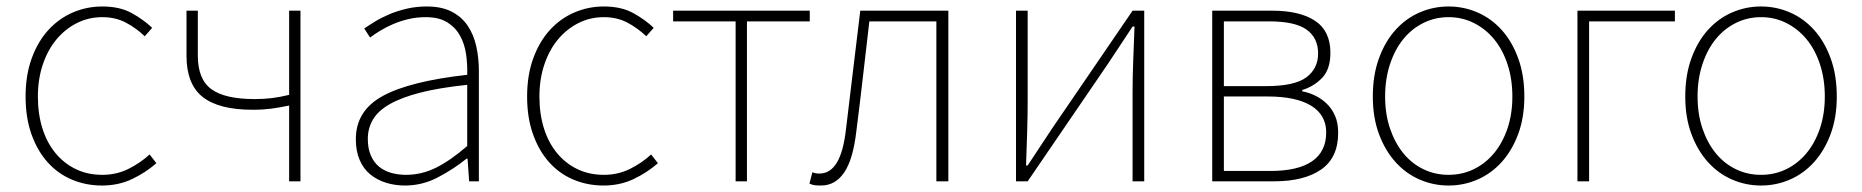

<svg xmlns="http://www.w3.org/2000/svg" viewBox="-20 -560 5752 593"><path d="M295 13Q245 13 201.5 -5.5Q158 -24 126.5 -59.5Q95 -95 77 -146Q59 -197 59 -262Q59 -328 78 -380Q97 -432 129.5 -467.5Q162 -503 205 -521.5Q248 -540 296 -540Q350 -540 387 -519.5Q424 -499 450 -474L427 -448Q401 -473 369 -490Q337 -507 296 -507Q254 -507 218 -489Q182 -471 155 -439Q128 -407 112.5 -361.5Q97 -316 97 -262Q97 -208 111 -163.5Q125 -119 151.5 -87Q178 -55 214.5 -37.5Q251 -20 296 -20Q340 -20 377 -38.5Q414 -57 442 -83L463 -56Q430 -27 388 -7Q346 13 295 13Z M591 -527V-388Q591 -315 633 -284.5Q675 -254 766 -254Q795 -254 819.5 -257Q844 -260 873 -267V-527H908V0H873V-234Q857 -231 844 -228.5Q831 -226 818.5 -224.5Q806 -223 792.5 -222Q779 -221 760 -221Q656 -221 606 -260.5Q556 -300 556 -388V-527Z M1231 13Q1200 13 1172.5 4.5Q1145 -4 1124 -21Q1103 -38 1091 -65.5Q1079 -93 1079 -130Q1079 -218 1162 -263.5Q1245 -309 1423 -329Q1424 -361 1419.5 -392.5Q1415 -424 1401 -449.5Q1387 -475 1361.5 -491Q1336 -507 1295 -507Q1267 -507 1241.5 -501Q1216 -495 1194 -485.5Q1172 -476 1154 -465Q1136 -454 1123 -444L1105 -472Q1118 -481 1137.5 -493Q1157 -505 1181.5 -515.5Q1206 -526 1235.5 -533Q1265 -540 1298 -540Q1344 -540 1375 -524Q1406 -508 1424.5 -480.5Q1443 -453 1451 -417Q1459 -381 1459 -341V0H1429L1424 -70H1421Q1380 -37 1332 -12Q1284 13 1231 13ZM1234 -20Q1282 -20 1326.5 -42Q1371 -64 1423 -109V-298Q1337 -289 1278.5 -274Q1220 -259 1184 -238.5Q1148 -218 1132 -191Q1116 -164 1116 -131Q1116 -101 1125.5 -79.5Q1135 -58 1151 -45Q1167 -32 1188.5 -26Q1210 -20 1234 -20Z M1844 13Q1794 13 1750.5 -5.5Q1707 -24 1675.5 -59.5Q1644 -95 1626 -146Q1608 -197 1608 -262Q1608 -328 1627 -380Q1646 -432 1678.5 -467.5Q1711 -503 1754 -521.5Q1797 -540 1845 -540Q1899 -540 1936 -519.5Q1973 -499 1999 -474L1976 -448Q1950 -473 1918 -490Q1886 -507 1845 -507Q1803 -507 1767 -489Q1731 -471 1704 -439Q1677 -407 1661.5 -361.5Q1646 -316 1646 -262Q1646 -208 1660 -163.5Q1674 -119 1700.5 -87Q1727 -55 1763.5 -37.5Q1800 -20 1845 -20Q1889 -20 1926 -38.5Q1963 -57 1991 -83L2012 -56Q1979 -27 1937 -7Q1895 13 1844 13Z M2059 -527H2481V-494H2287V0H2252V-494H2059Z M2516 13Q2504 13 2496 12Q2488 11 2480 7L2489 -28Q2494 -26 2499 -25Q2504 -24 2511 -24Q2544 -24 2564.5 -57.5Q2585 -91 2593 -162Q2604 -255 2615 -345Q2626 -435 2637 -527H2909V0H2872V-494H2665Q2655 -409 2645.5 -325.5Q2636 -242 2625 -156Q2615 -68 2587.5 -27.5Q2560 13 2516 13Z M3154 -527V-249Q3154 -205 3152.5 -154Q3151 -103 3149 -49H3154Q3171 -74 3192 -106.5Q3213 -139 3230 -164L3478 -527H3514V0H3478V-277Q3478 -322 3480 -373Q3482 -424 3484 -478H3478L3402 -363L3154 0H3118V-527Z M3724 -527H3909Q3995 -527 4042 -495.5Q4089 -464 4089 -397Q4089 -346 4063.5 -319.5Q4038 -293 4002 -282V-278Q4023 -274 4042.5 -264.5Q4062 -255 4078 -239.5Q4094 -224 4103.5 -202Q4113 -180 4113 -150Q4113 -73 4060.5 -36.5Q4008 0 3915 0H3724ZM3760 -32H3904Q3989 -32 4032.5 -62Q4076 -92 4076 -151Q4076 -205 4029.5 -233.5Q3983 -262 3895 -262H3760ZM3760 -494V-294H3890Q3978 -294 4014.5 -321Q4051 -348 4051 -395Q4051 -443 4015.5 -468.5Q3980 -494 3900 -494Z M4454 13Q4407 13 4364.5 -5.5Q4322 -24 4290 -59.5Q4258 -95 4239 -146Q4220 -197 4220 -262Q4220 -328 4239 -380Q4258 -432 4290 -467.5Q4322 -503 4364.5 -521.5Q4407 -540 4454 -540Q4501 -540 4543.5 -521.5Q4586 -503 4618 -467.5Q4650 -432 4669 -380Q4688 -328 4688 -262Q4688 -197 4669 -146Q4650 -95 4618 -59.5Q4586 -24 4543.5 -5.5Q4501 13 4454 13ZM4454 -20Q4496 -20 4532 -37.5Q4568 -55 4594.5 -87Q4621 -119 4636 -163.5Q4651 -208 4651 -262Q4651 -316 4636 -361.5Q4621 -407 4594.5 -439Q4568 -471 4532 -489Q4496 -507 4454 -507Q4412 -507 4376 -489Q4340 -471 4314 -439Q4288 -407 4273 -361.5Q4258 -316 4258 -262Q4258 -208 4273 -163.5Q4288 -119 4314 -87Q4340 -55 4376 -37.5Q4412 -20 4454 -20Z M4852 -527H5153V-494H4888V0H4852Z M5419 13Q5372 13 5329.5 -5.5Q5287 -24 5255 -59.5Q5223 -95 5204 -146Q5185 -197 5185 -262Q5185 -328 5204 -380Q5223 -432 5255 -467.5Q5287 -503 5329.5 -521.5Q5372 -540 5419 -540Q5466 -540 5508.5 -521.5Q5551 -503 5583 -467.5Q5615 -432 5634 -380Q5653 -328 5653 -262Q5653 -197 5634 -146Q5615 -95 5583 -59.5Q5551 -24 5508.5 -5.5Q5466 13 5419 13ZM5419 -20Q5461 -20 5497 -37.5Q5533 -55 5559.5 -87Q5586 -119 5601 -163.5Q5616 -208 5616 -262Q5616 -316 5601 -361.5Q5586 -407 5559.5 -439Q5533 -471 5497 -489Q5461 -507 5419 -507Q5377 -507 5341 -489Q5305 -471 5279 -439Q5253 -407 5238 -361.5Q5223 -316 5223 -262Q5223 -208 5238 -163.5Q5253 -119 5279 -87Q5305 -55 5341 -37.5Q5377 -20 5419 -20Z"/></svg>

Font: Kinto Sans Thin
Style: Regular
Weight: 100
Designer: Authors: Ryoko NISHIZUKA  (kana & ideographs); Paul D. Hunt (Latin, Greek & Cyrillic); Wenlong ZHANG  (bopomofo); Sandol
Foundry: Adobe Systems Incorporated, ookami Inc.
Version: Version 0.001